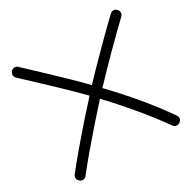

<svg xmlns="http://www.w3.org/2000/svg" viewBox="-158 -817 1062 1053"><g transform="rotate(-30 373.0 -291.0)"><path d="M58 63Q46 54 46 40Q46 29 53 21Q93 -30 142 -88Q191 -146 242 -204Q293 -262 339 -312Q307 -345 278.5 -373Q250 -401 218 -431.5Q186 -462 143.5 -502Q101 -542 40 -599Q30 -609 30 -621Q30 -631 38 -642Q48 -652 60 -652Q72 -652 81 -643Q146 -583 197 -534Q248 -485 292.5 -442.5Q337 -400 379 -356Q406 -385 442 -421.5Q478 -458 517.5 -498Q557 -538 595 -575.5Q633 -613 665 -643Q676 -652 686 -652Q699 -652 707 -642Q716 -633 716 -621Q716 -609 706 -600Q633 -530 559.5 -456Q486 -382 421 -313Q497 -234 569 -148Q641 -62 699 22Q705 29 705 38Q705 53 692 63Q683 69 673 69Q659 69 650 56Q590 -28 521 -110.5Q452 -193 380 -269Q332 -216 282.5 -159.5Q233 -103 186 -47.5Q139 8 100 58Q91 70 77 70Q67 70 58 63Z"/></g></svg>

Font: Hachi Maru Pop
Style: Regular
Weight: 400
Designer: Nontynet
Foundry: Nontynet
Version: Version 1.300